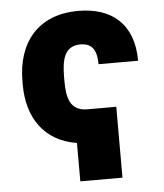

<svg xmlns="http://www.w3.org/2000/svg" viewBox="-51 -582 679 793"><g transform="rotate(-5 288.5 -186.0)"><path d="M424.8 -128.9H304.7C231.4 -128.9 220.7 -187.5 220.7 -252.9V-267.6C220.7 -338.9 231.4 -398.4 299.8 -398.4C349.6 -398.4 367.2 -366.2 367.2 -310.5H531.2C531.2 -463.9 440.4 -537.1 302.7 -537.1C133.8 -537.1 47.9 -425.8 47.9 -267.6V-252.9C47.9 -116.7 115.2 -15.6 250 5.9V165H424.8Z"/></g></svg>

Font: Pretendard Black
Style: Regular
Weight: 900
Designer: Base glyphs from Inter by Rasmus Andersson; Hangeul glyphs from Noto Sans CJK(Source Han Sans) by Jang Soo-young and Kan
Foundry: Kil Hyung-jin
Version: Version 1.309;Glyphs 3.2 (3225)